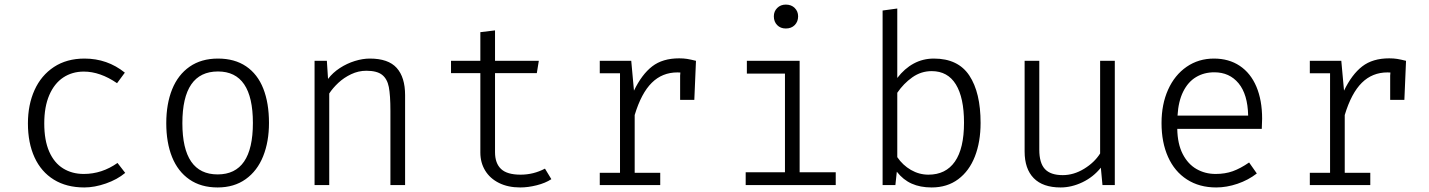

<svg xmlns="http://www.w3.org/2000/svg" viewBox="-20 -802 6194 832"><path d="M489.2 -95.9 522.6 -52.8Q488.2 -24.1 439 -6.9Q389.7 10.3 345.6 10.3Q268.2 10.3 213.3 -23.6Q158.5 -57.4 129.7 -120Q101 -182.6 101 -267.2Q101 -348.2 129.7 -411.8Q158.5 -475.4 213.8 -511.8Q269.2 -548.2 346.2 -548.2Q445.1 -548.2 521 -487.2L487.2 -441.5Q413.8 -491.8 343.1 -491.8Q292.8 -491.8 254.1 -466.2Q215.4 -440.5 193.6 -390Q171.8 -339.5 171.8 -267.2Q171.8 -193.8 193.3 -144.9Q214.9 -95.9 253.6 -72.1Q292.3 -48.2 343.1 -48.2Q421.5 -48.2 489.2 -95.9Z M1145.6 -269.2Q1145.6 -188.2 1120.3 -124.9Q1094.9 -61.5 1044.6 -25.6Q994.4 10.3 923.1 10.3Q850.8 10.3 800.8 -24.4Q750.8 -59 725.6 -121.5Q700.5 -184.1 700.5 -268.2Q700.5 -351.8 725.9 -414.9Q751.3 -477.9 801.8 -513.1Q852.3 -548.2 924.6 -548.2Q996.9 -548.2 1046.7 -514.4Q1096.4 -480.5 1121 -417.9Q1145.6 -355.4 1145.6 -269.2ZM770.3 -268.2Q770.3 -46.2 923.1 -46.2Q1075.9 -46.2 1075.9 -269.2Q1075.9 -492.3 924.6 -492.3Q770.3 -492.3 770.3 -268.2Z M1343.1 0V-538.5H1396.4L1401.5 -460Q1422.1 -487.2 1452.8 -507.2Q1483.6 -527.2 1517.7 -537.7Q1551.8 -548.2 1582.6 -548.2Q1662.6 -548.2 1699 -507.7Q1735.4 -467.2 1735.4 -389.7V0H1671.8V-321.5Q1671.8 -389.2 1664.9 -424.9Q1657.9 -460.5 1635.6 -477.9Q1613.3 -495.4 1567.2 -495.4Q1533.3 -495.4 1501.8 -480.5Q1470.3 -465.6 1446.2 -443.1Q1422.1 -420.5 1406.7 -396.9V0Z M2369.2 -25.6Q2343.6 -8.7 2305.9 0.8Q2268.2 10.3 2234.4 10.3Q2181.5 10.3 2142.3 -9.2Q2103.1 -28.7 2082.3 -63.1Q2061.5 -97.4 2061.5 -141V-485.1H1934.4V-538.5H2061.5V-662.6L2125.1 -670.3V-538.5H2314.9L2306.2 -485.1H2125.1V-142.6Q2125.1 -94.4 2151.3 -69.7Q2177.4 -45.1 2235.9 -45.1Q2291.8 -45.1 2341.5 -71.3Z M2995.9 -538.5 2988.7 -369.2H2927.2V-474.4L2928.2 -487.7Q2924.1 -488.2 2915.4 -488.2Q2849.7 -488.2 2804.4 -443.3Q2759 -398.5 2730.3 -303.6V-53.3H2841V0H2579V-53.3H2666.7V-484.6H2579V-538.5H2715.4L2727.2 -409.2Q2761 -479.5 2806.2 -514.4Q2851.3 -549.2 2923.1 -549.2Q2942.1 -549.2 2957.7 -546.7Q2973.3 -544.1 2995.9 -538.5Z M3438.5 -731.3Q3438.5 -708.2 3423.8 -693.3Q3409.2 -678.5 3385.1 -678.5Q3362.1 -678.5 3347.7 -693.3Q3333.3 -708.2 3333.3 -731.3Q3333.3 -752.8 3347.9 -767.4Q3362.6 -782.1 3385.1 -782.1Q3409.2 -782.1 3423.8 -767.4Q3438.5 -752.8 3438.5 -731.3ZM3216.4 -538.5H3445.1V-55.4H3601.5V0H3211.3V-55.4H3381.5V-483.1H3216.4Z M3868.2 -464.1Q3899.5 -505.1 3939.5 -526.7Q3979.5 -548.2 4026.7 -548.2Q4131.8 -548.2 4180.5 -474.6Q4229.2 -401 4229.2 -269.2Q4229.2 -187.2 4204.6 -124.1Q4180 -61 4132.3 -25.4Q4084.6 10.3 4016.9 10.3Q3967.7 10.3 3930.8 -6.2Q3893.8 -22.6 3866.2 -57.9L3860 0H3804.6V-756.4L3868.2 -765.1ZM4157.4 -270.3Q4157.4 -378.5 4122.1 -436.2Q4086.7 -493.8 4017.4 -493.8Q3971.3 -493.8 3933.3 -466.9Q3895.4 -440 3868.2 -400V-121Q3891.8 -86.2 3927.4 -65.6Q3963.1 -45.1 4003.1 -45.1Q4078.5 -45.1 4117.9 -101.8Q4157.4 -158.5 4157.4 -270.3Z M4483.6 -153.3Q4483.6 -95.9 4507.9 -69.5Q4532.3 -43.1 4585.1 -43.1Q4632.8 -43.1 4677.7 -70.5Q4722.6 -97.9 4747.2 -136.9V-538.5H4810.8V0H4757.4L4750.3 -75.4Q4717.9 -34.9 4670.8 -12.3Q4623.6 10.3 4575.9 10.3Q4499 10.3 4459.5 -30Q4420 -70.3 4420 -145.6V-538.5H4483.6Z M5081.5 -243.6Q5082.6 -178.5 5105.1 -134.6Q5127.7 -90.8 5164.9 -69.5Q5202.1 -48.2 5247.7 -48.2Q5288.7 -48.2 5321.8 -60Q5354.9 -71.8 5392.8 -97.9L5426.2 -50.3Q5389.2 -21.5 5342.3 -5.6Q5295.4 10.3 5250.3 10.3Q5176.9 10.3 5123.3 -24.4Q5069.7 -59 5041.5 -122.1Q5013.3 -185.1 5013.3 -268.7Q5013.3 -350.3 5041.8 -413.6Q5070.3 -476.9 5122.1 -512.6Q5173.8 -548.2 5240.5 -548.2Q5305.1 -548.2 5352.3 -516.7Q5399.5 -485.1 5424.4 -426.4Q5449.2 -367.7 5449.2 -287.7Q5449.2 -275.9 5447.7 -243.6ZM5082.6 -301H5388.7Q5386.7 -393.3 5347.2 -441Q5307.7 -488.7 5242.1 -488.7Q5197.4 -488.7 5162.8 -467.9Q5128.2 -447.2 5107.2 -405.1Q5086.2 -363.1 5082.6 -301Z M6072.8 -538.5 6065.6 -369.2H6004.1V-474.4L6005.1 -487.7Q6001 -488.2 5992.3 -488.2Q5926.7 -488.2 5881.3 -443.3Q5835.9 -398.5 5807.2 -303.6V-53.3H5917.9V0H5655.9V-53.3H5743.6V-484.6H5655.9V-538.5H5792.3L5804.1 -409.2Q5837.9 -479.5 5883.1 -514.4Q5928.2 -549.2 6000 -549.2Q6019 -549.2 6034.6 -546.7Q6050.3 -544.1 6072.8 -538.5Z"/></svg>

Font: Fira Code Fixed Light
Style: Regular
Weight: 300
Monospace: yes
Designer: Carrois Corporate, Edenspiekermann AG, Nikita Prokopov
Foundry: Carrois Corporate, Edenspiekermann AG, Nikita Prokopov
Version: Version 5.002